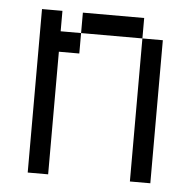

<svg xmlns="http://www.w3.org/2000/svg" viewBox="-43 -543 585 585"><g transform="rotate(5 250.0 -250.0)"><path d="M62.5 -500Q62.5 -500 62.5 0H125Q125 0 125 -375H187.5V-437.5H125V-500ZM375 -437.5V0H437.5V-437.5ZM187.5 -437.5H375V-500H187.5Z"/></g></svg>

Font: UnifontExMono
Style: Regular
Weight: 500
Version: Version 15.0.06